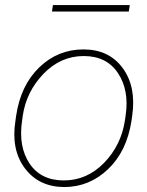

<svg xmlns="http://www.w3.org/2000/svg" viewBox="-20 -735 587 765"><path d="M394.5 -85.9Q462.4 -155.8 477.5 -253.9L480.5 -274.4Q495.6 -375 450.2 -443.4Q405.3 -511.7 313.5 -511.7Q221.7 -511.7 153.3 -440.9Q85 -370.1 70.8 -274.4L67.9 -253.9Q52.7 -150.9 97.7 -83.5Q142.6 -16.1 234.4 -16.1Q326.2 -16.1 394.5 -85.9ZM506.8 -274.4 503.9 -253.9Q485.4 -132.8 411.1 -61.5Q336.9 9.8 236.3 10.3Q134.8 9.8 79.1 -64.5Q23.4 -138.7 41.5 -253.9L44.4 -274.4Q62.5 -395.5 136.7 -466.8Q210.9 -538.1 312.5 -538.1Q414.1 -538.1 468.8 -463.9Q523.4 -389.6 506.8 -274.4ZM493.2 -689H187L190.9 -714.8H497.1Z"/></svg>

Font: Roboto-ThinItalic
Style: Italic
Weight: 250
Italic angle: -12°
Designer: Google
Version: Version 1.100141; 2013; ttfautohint (v0.94.14-c901) -l 8 -r 